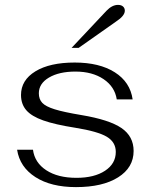

<svg xmlns="http://www.w3.org/2000/svg" viewBox="-20 -756 617 786"><path d="M50 -143H115Q122 -90 169.5 -59Q217 -28 293 -28Q366 -28 410 -57Q454 -86 454 -134Q454 -174 417.5 -196Q381 -218 288 -233Q205 -246 157 -263Q109 -280 87.5 -305Q66 -330 66 -367Q66 -428 125 -464Q184 -500 286 -500Q387 -500 450 -460Q513 -420 523 -349H458Q450 -401 404 -432Q358 -463 289 -463Q222 -463 180.5 -438.5Q139 -414 139 -374Q139 -350 153 -335Q167 -320 204 -308.5Q241 -297 313 -285Q427 -266 477 -232Q527 -198 527 -138Q527 -70 463.5 -30Q400 10 291 10Q189 10 125 -31Q61 -72 50 -143ZM416 -712Q439 -736 463 -736Q476 -736 483.5 -729.5Q491 -723 491 -712Q491 -691 454 -667L302 -560H273Z"/></svg>

Font: Fahkwang Light
Style: Regular
Weight: 300
Version: Version 1.000; ttfautohint (v1.6)